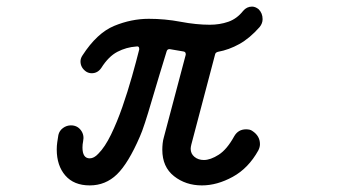

<svg xmlns="http://www.w3.org/2000/svg" viewBox="-20 -538 1040 582"><path d="M745 -141Q768 -126 768 -101Q768 -92 763 -82Q733 -28 685.5 -2Q638 24 592 24Q543 24 507.5 -4Q472 -32 472 -84Q472 -93 473 -103Q474 -113 477 -123L543 -372V-374Q543 -381 536 -382L495 -389H493Q487 -389 485 -382Q475 -349 463 -310Q451 -271 440 -233Q429 -195 419.5 -166Q410 -137 404 -124Q369 -43 334.5 -9.5Q300 24 252 24Q204 24 178 -6Q152 -36 152 -85Q152 -96 153.5 -106.5Q155 -117 157 -129Q160 -142 171 -150Q182 -158 195 -158Q214 -158 225 -143.5Q236 -129 232 -110Q231 -105 230.5 -100.5Q230 -96 230 -91Q230 -58 252 -58Q265 -58 278 -72Q298 -92 316.5 -130Q335 -168 351 -214Q367 -260 380 -306Q393 -352 402 -388V-390Q402 -399 393 -397Q363 -395 336 -381Q309 -367 287 -332Q276 -316 258 -316Q249 -316 241 -321Q224 -333 224 -352Q224 -361 230 -370Q274 -438 326 -459.5Q378 -481 431 -481Q480 -481 527.5 -472Q575 -463 616 -463Q646 -463 672 -472Q698 -481 717 -505Q728 -518 744 -518Q754 -518 764 -510Q776 -498 776 -480Q776 -467 767 -456Q737 -422 705.5 -404.5Q674 -387 641 -381Q633 -379 632 -373L560 -100Q558 -92 558 -87Q558 -72 569.5 -62.5Q581 -53 598 -53Q618 -53 643 -69Q668 -85 690 -125Q702 -146 726 -146Q731 -146 736 -145Q741 -144 745 -141Z"/></svg>

Font: Kiwi Maru Medium
Style: Regular
Weight: 500
Designer: Hiroki-Chan
Version: Version 1.100